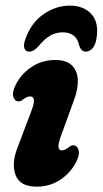

<svg xmlns="http://www.w3.org/2000/svg" viewBox="-20 -672 375 701"><path d="M205.5 -123Q218 -123 233 -136Q241 -142 249 -141.5Q261.5 -141 266.8 -124.5Q272 -108 257.5 -79Q236 -39 198.5 -14.8Q161 9.5 114 9.5Q52.5 9.5 36.8 -33Q21 -75.5 44.5 -134.5L95 -268Q115 -320 90 -320Q77.5 -320 62 -307Q54 -301 46.5 -302Q33.5 -302.5 28.5 -318.8Q23.5 -335 38 -364Q59 -404 96.8 -428.5Q134.5 -453 181.5 -453Q222.5 -453 242.5 -433.2Q262.5 -413.5 264 -381Q265.5 -348.5 251 -309L202.5 -175.5Q183 -123 205.5 -123ZM209 -554Q161.5 -554 123.5 -506.5Q104 -483.5 87 -483.5Q73.5 -483.5 69.2 -495.5Q65 -507.5 72 -527.5Q92.5 -587.5 138 -619.5Q183.5 -651.5 235 -651.5Q286.5 -651.5 314.8 -619.2Q343 -587 331.5 -527Q328 -507.5 317.5 -495.5Q307 -483.5 293.5 -483.5Q276 -483.5 269 -506.5Q258.5 -554 209 -554Z"/></svg>

Font: Fraunces 144pt S100
Style: Bold Italic
Weight: 700
Italic angle: -16°
Version: Version 1.000; ttfautohint (v1.8.3)